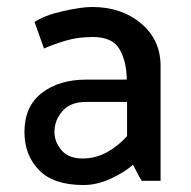

<svg xmlns="http://www.w3.org/2000/svg" viewBox="-20 -518 548 550"><path d="M136 -140Q136 -112 156 -88Q176 -64 217 -64Q254 -64 286.5 -82Q319 -100 344 -128V-226H226Q182 -226 159 -200Q136 -174 136 -140ZM79 -455Q107 -474 160 -486Q213 -498 244 -498Q328 -498 384 -451Q440 -404 440 -329V0H386Q379 -11 373 -23Q367 -35 361 -46Q336 -24 297 -6Q258 12 219 12Q133 12 91.5 -31Q50 -74 50 -140Q50 -213 99.5 -251.5Q149 -290 228 -290H343Q343 -340 323 -376Q303 -412 246 -412Q203 -412 168 -401.5Q133 -391 106 -379Z"/></svg>

Font: Palanquin Medium
Style: Regular
Weight: 500
Designer: Pria Ravichandran
Version: Version 1.0.4